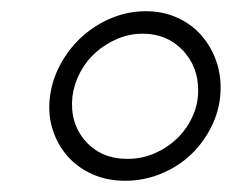

<svg xmlns="http://www.w3.org/2000/svg" viewBox="-20 -622 439 342"><path d="M69 -450Q73 -481 88.5 -509Q104 -537 127 -557.5Q150 -578 179 -590Q208 -602 240 -602Q269 -602 293.5 -591.5Q318 -581 335.5 -562.5Q353 -544 363 -519Q373 -494 373 -466Q373 -432 359 -401.5Q345 -371 322 -348.5Q299 -326 268 -313Q237 -300 203 -300Q171 -300 145 -311.5Q119 -323 101 -343Q83 -363 74 -390.5Q65 -418 69 -450ZM109 -450Q104 -403 132 -371Q160 -339 207 -339Q232 -339 254.5 -348.5Q277 -358 294.5 -374.5Q312 -391 322.5 -413.5Q333 -436 333 -461Q333 -504 305 -533Q277 -562 234 -562Q211 -562 189.5 -553Q168 -544 151 -529Q134 -514 123 -493.5Q112 -473 109 -450Z"/></svg>

Font: Josefin Sans
Style: Italic
Weight: 400
Italic angle: -7.5°
Designer: Santiago Orozco
Foundry: Typemade